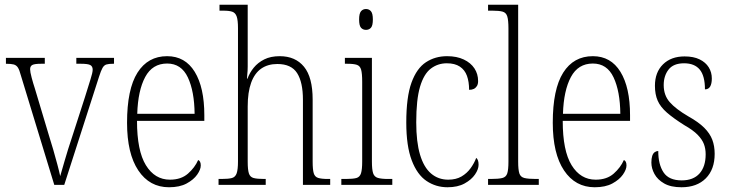

<svg xmlns="http://www.w3.org/2000/svg" viewBox="-20 -780 3076 810"><path d="M68 -462Q62 -485 55.5 -495Q49 -505 38 -508Q27 -511 5 -511V-536H169V-511H153Q126 -511 116.5 -506Q107 -501 107 -488Q107 -477 113.5 -452.5Q120 -428 127 -407L186 -210Q195 -182 204.5 -149Q214 -116 222 -86Q230 -56 234 -37Q240 -57 252.5 -101Q265 -145 287 -211L338 -369Q353 -418 362 -446Q371 -474 371 -486Q371 -500 361 -505.5Q351 -511 322 -511H302V-536H461V-511H457Q439 -511 429 -508Q419 -505 412.5 -493.5Q406 -482 398 -457L251 0H209Z M693 10Q611 10 563.5 -61Q516 -132 516 -262Q516 -404 560 -473.5Q604 -543 685 -543Q761 -543 801.5 -477Q842 -411 842 -294V-270H558Q558 -144 595.5 -83Q633 -22 697 -22Q744 -22 773 -47.5Q802 -73 816 -105Q821 -103 824 -97.5Q827 -92 827 -82Q827 -65 812 -43.5Q797 -22 767.5 -6Q738 10 693 10ZM801 -300Q800 -395 772.5 -453.5Q745 -512 685 -512Q623 -512 592.5 -455Q562 -398 559 -300Z M902 0V-25H914Q944 -25 958.5 -29Q973 -33 978.5 -49Q984 -65 984 -99V-661Q984 -695 978.5 -710.5Q973 -726 960 -730.5Q947 -735 922 -735H906V-760H1025V-500Q1025 -491 1024.5 -481.5Q1024 -472 1023 -463.5Q1022 -455 1022 -448H1024Q1033 -473 1050.5 -494.5Q1068 -516 1095 -529.5Q1122 -543 1160 -543Q1226 -543 1262.5 -498.5Q1299 -454 1299 -360V-98Q1299 -65 1303.5 -49.5Q1308 -34 1322 -29.5Q1336 -25 1364 -25H1373V0H1258V-359Q1258 -433 1233.5 -471.5Q1209 -510 1150 -510Q1110 -510 1082 -490.5Q1054 -471 1039.5 -431Q1025 -391 1025 -331V-98Q1025 -64 1030 -48.5Q1035 -33 1050 -29Q1065 -25 1094 -25H1101V0Z M1420 0V-25H1439Q1469 -25 1483.5 -29Q1498 -33 1503 -49Q1508 -65 1508 -98V-435Q1508 -470 1503.5 -486Q1499 -502 1485.5 -506.5Q1472 -511 1445 -511H1435V-536H1549V-99Q1549 -65 1554 -49.5Q1559 -34 1574 -29.5Q1589 -25 1618 -25H1635V0ZM1524 -654Q1511 -654 1503 -663Q1495 -672 1495 -698Q1495 -723 1503 -732.5Q1511 -742 1524 -742Q1537 -742 1545 -732.5Q1553 -723 1553 -698Q1553 -672 1545 -663Q1537 -654 1524 -654Z M1868 10Q1819 10 1779.5 -16.5Q1740 -43 1717 -103.5Q1694 -164 1694 -263Q1694 -371 1716 -431.5Q1738 -492 1777 -517.5Q1816 -543 1866 -543Q1907 -543 1936.5 -529Q1966 -515 1981.5 -491.5Q1997 -468 1997 -438Q1997 -425 1992 -417Q1987 -409 1979 -405Q1971 -401 1959 -401Q1959 -435 1950 -460Q1941 -485 1920 -499Q1899 -513 1865 -513Q1827 -513 1797.5 -490.5Q1768 -468 1752 -414Q1736 -360 1736 -264Q1736 -181 1752 -127.5Q1768 -74 1798.5 -48Q1829 -22 1871 -22Q1904 -22 1927 -35.5Q1950 -49 1965.5 -70.5Q1981 -92 1989 -114Q1994 -110 1996.5 -103Q1999 -96 1999 -85Q1999 -66 1984 -44Q1969 -22 1940 -6Q1911 10 1868 10Z M2039 0V-25H2050Q2083 -25 2099 -29Q2115 -33 2120 -48.5Q2125 -64 2125 -98V-660Q2125 -695 2120 -711Q2115 -727 2100 -731Q2085 -735 2058 -735H2039V-760H2166V-98Q2166 -64 2171 -48.5Q2176 -33 2192.5 -29Q2209 -25 2241 -25H2253V0Z M2489 10Q2407 10 2359.5 -61Q2312 -132 2312 -262Q2312 -404 2356 -473.5Q2400 -543 2481 -543Q2557 -543 2597.5 -477Q2638 -411 2638 -294V-270H2354Q2354 -144 2391.5 -83Q2429 -22 2493 -22Q2540 -22 2569 -47.5Q2598 -73 2612 -105Q2617 -103 2620 -97.5Q2623 -92 2623 -82Q2623 -65 2608 -43.5Q2593 -22 2563.5 -6Q2534 10 2489 10ZM2597 -300Q2596 -395 2568.5 -453.5Q2541 -512 2481 -512Q2419 -512 2388.5 -455Q2358 -398 2355 -300Z M2855 10Q2810 10 2782 -6Q2754 -22 2741 -46Q2728 -70 2728 -94Q2728 -111 2731.5 -122Q2735 -133 2742 -138Q2749 -143 2757 -143Q2757 -86 2779.5 -52.5Q2802 -19 2856 -19Q2905 -19 2931 -48Q2957 -77 2957 -129Q2957 -153 2949.5 -172.5Q2942 -192 2923 -211.5Q2904 -231 2867 -252Q2821 -281 2793.5 -305Q2766 -329 2754.5 -355.5Q2743 -382 2743 -418Q2743 -475 2777 -508.5Q2811 -542 2868 -542Q2906 -542 2931.5 -529.5Q2957 -517 2970 -496Q2983 -475 2983 -449Q2983 -427 2976 -415Q2969 -403 2954 -403Q2954 -460 2932 -486.5Q2910 -513 2866 -513Q2821 -513 2800.5 -486.5Q2780 -460 2780 -421Q2780 -378 2805.5 -349Q2831 -320 2884 -289Q2927 -265 2951 -241Q2975 -217 2985 -190.5Q2995 -164 2995 -131Q2995 -65 2957.5 -27.5Q2920 10 2855 10Z"/></svg>

Font: Noto Serif Khmer Condensed ExtraLight
Style: Regular
Weight: 250
Width: 3
Designer: Danh Hong and the Monotype Design Team
Foundry: Monotype Imaging Inc.
Version: Version 2.004